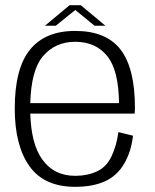

<svg xmlns="http://www.w3.org/2000/svg" viewBox="-20 -717 598 742"><path d="M270.5 5Q338 5 385 -16Q432 -37 459.5 -83.8Q487 -130.5 494 -192.5L437.5 -206.5Q431 -156 411.5 -114Q392 -72 355 -54.8Q318 -37.5 270.5 -37.5Q188 -37.5 142.5 -102Q100.5 -161 97 -278H500.5Q501.5 -288.5 501.5 -300Q501.5 -453.5 445.8 -525.5Q390 -597.5 270.5 -597.5Q154.5 -597.5 95.8 -525Q37 -452.5 37 -298Q37 -154.5 93.8 -74.8Q150.5 5 270.5 5ZM97 -318.5Q100.5 -444.5 144.5 -498Q192.5 -555.5 270.5 -555.5Q350.5 -555.5 395 -499.5Q438.5 -445.5 440 -318.5ZM153.5 -617.5H195.5L271 -678.5L345.5 -617.5H387.5L292 -697H249Z"/></svg>

Font: Anybody Light
Style: Regular
Weight: 300
Designer: Tyler Finck
Foundry: Etcetera Type Company
Version: Version 1.111; ttfautohint (v1.8.4)